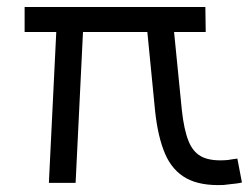

<svg xmlns="http://www.w3.org/2000/svg" viewBox="-20 -520 712 546"><path d="M50 -500H564L565 -429H475L497 -208Q503 -151 516.5 -118Q530 -85 556.5 -73Q583 -61 628 -65Q635 -66 643.5 -67.5Q652 -69 655 -69L668 -1Q660 1 651 2Q642 3 633 4Q624 5 616 6Q550 9 510 -13Q470 -35 449.5 -82.5Q429 -130 421 -205L399 -429H216L195 0H119L140 -429H50Z"/></svg>

Font: Nata Sans
Style: Regular
Weight: 400
Designer: Daniel Uzquiano Cruz
Version: Version 1.001